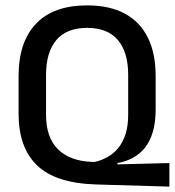

<svg xmlns="http://www.w3.org/2000/svg" viewBox="-20 -672 649 713"><path d="M609 21 337 13Q186.5 8.5 117.8 -57.8Q49 -124 49 -249.5V-390Q49 -516 113.8 -584Q178.5 -652 303.5 -652Q387 -652 443.5 -621.5Q500 -591 529 -532.5Q558 -474 558 -390V-265.5Q558 -218 547.8 -183Q537.5 -148 518.8 -124.2Q500 -100.5 474 -86.2Q448 -72 416 -66.5V-61.5L609 -66.5ZM319 -71 331 -70.5Q356.5 -76 379.2 -88.8Q402 -101.5 419.2 -122.5Q436.5 -143.5 446.2 -174Q456 -204.5 456 -245.5V-394Q456 -478 417.8 -523.2Q379.5 -568.5 303.5 -568.5Q227.5 -568.5 189.2 -523.2Q151 -478 151 -394V-245.5Q151 -162 194.8 -118.2Q238.5 -74.5 319 -71Z"/></svg>

Font: Anek Tamil Medium
Style: Regular
Weight: 500
Designer: Aadarsh Rajan (Tamil), Yesha Goshar (Latin)
Foundry: Ek Type
Version: Version 1.003